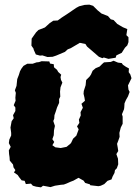

<svg xmlns="http://www.w3.org/2000/svg" viewBox="-20 -780 585 825"><path d="M156 25 135 22 121 18 113 9 91 11 86 -3 73 -5 62 -19 56 -28 40 -39 46 -49 38 -61 36 -73 22 -90 21 -105 19 -118 18 -134 26 -149 18 -165 20 -180 28 -198V-209L25 -232L30 -259L39 -272L36 -285L46 -303V-318L39 -328L47 -347L46 -360L48 -381L44 -392L51 -411L54 -440L61 -458L66 -474L72 -485L81 -497L97 -506H120L137 -512L147 -513L159 -517L192 -516L195 -507L211 -504L212 -491L225 -480L230 -471L243 -459L240 -449L242 -437L248 -425L240 -405L238 -386L239 -365L234 -354V-338L225 -318L220 -302L214 -285L213 -270L209 -260L216 -239L212 -220L211 -199L205 -182L213 -170L205 -156L218 -147L241 -144L266 -149L283 -163L286 -167L294 -184L308 -197L318 -224L311 -237L321 -252L319 -266L327 -284L326 -298L336 -317L330 -334L345 -347L343 -360L339 -377L340 -389L348 -414L350 -436L365 -451L371 -460L378 -476L391 -487L408 -494L419 -505L427 -512L456 -514L468 -519L487 -511L503 -509L508 -502L521 -493L534 -486L533 -470L540 -460L545 -444L530 -413L532 -395L537 -385L530 -366L521 -350L515 -336L514 -319L513 -311L504 -289L507 -279V-261V-248L499 -232L493 -209L494 -192L488 -175L483 -162L486 -145L488 -131L480 -118L487 -98L488 -74L482 -57L474 -49L472 -37L464 -22L459 -9L442 -3L428 11L413 18L403 20L368 16L366 12L346 6L339 -4L317 -16L296 -4L283 1L265 9L254 13L242 14L216 18L197 24L165 18ZM134 -546 125 -566 124 -571 115 -584 116 -614 135 -641 145 -651 173 -662 194 -681 209 -691 228 -692 246 -705 272 -722 307 -746 320 -753 344 -759 364 -760 380 -755 399 -736 416 -722 444 -711 456 -697 468 -694 484 -677 508 -663 527 -655 523 -629 532 -620V-599L527 -585L517 -575L503 -553L480 -542L477 -532L446 -527L426 -533L420 -530L405 -536L375 -562L354 -580L347 -591L323 -596L284 -573L271 -568L259 -557L221 -541L206 -536L184 -535L162 -542L152 -541Z"/></svg>

Font: Winky Rough ExtraBold
Style: Italic
Weight: 800
Italic angle: -8.97852°
Designer: Simon Atzbach
Foundry: typofactur
Version: Version 1.206; ttfautohint (v1.8.4.7-5d5b)